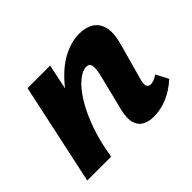

<svg xmlns="http://www.w3.org/2000/svg" viewBox="-103 -590 757 757"><g transform="rotate(-45 275.0 -212.0)"><path d="M379 8Q352 8 332 -2.5Q312 -13 304.5 -37.5Q297 -62 307 -103L346 -260Q352 -287 349.5 -303.5Q347 -320 329 -320Q308 -320 282 -299Q256 -278 230 -237Q204 -196 182 -136Q160 -76 148 0H80Q105 -117 141.5 -199.5Q178 -282 221.5 -333Q265 -384 311.5 -408Q358 -432 402 -432Q438 -432 462.5 -416.5Q487 -401 494.5 -369Q502 -337 488 -286L445 -131Q440 -112 443.5 -101.5Q447 -91 461 -91Q468 -91 477 -94Q486 -97 500 -106L527 -55Q492 -23 454.5 -7.5Q417 8 379 8ZM15 0 106 -424H232L143 0Z"/></g></svg>

Font: Ysabeau Infant ExtraBold
Style: Italic
Weight: 800
Italic angle: -12°
Designer: Christian Thalmann (Catharsis Fonts)
Version: Version 2.001;gftools[0.9.30]; featfreeze: ss01,ss02,lnum